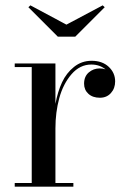

<svg xmlns="http://www.w3.org/2000/svg" viewBox="-20 -697 476 717"><path d="M228 -605 363.5 -677 371 -670 261 -560H196L86 -670L93.5 -677ZM35 -13.5H98.5V-446.5H35V-460H187V-309Q195.5 -355 211.8 -389.8Q228 -424.5 256.5 -447.2Q285 -470 322 -470Q362 -470 386 -447.5Q410 -425 410 -393Q410 -367 394.2 -349.5Q378.5 -332 353 -332Q326 -332 310 -346.8Q294 -361.5 294 -384.5Q294 -411.5 311.5 -426.5Q329 -441.5 352.5 -441.5Q365 -441.5 374 -438Q352 -456 321 -456Q278.5 -456 247.2 -420Q216 -384 201.5 -331Q187 -278 187 -217.5V-13.5H254V0H35Z"/></svg>

Font: Bodoni* 16pt
Style: Regular
Weight: 400
Version: Version 2.3